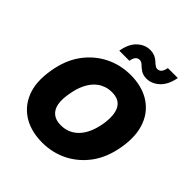

<svg xmlns="http://www.w3.org/2000/svg" viewBox="-251 -1119 1298 1298"><g transform="rotate(45 397.5 -470.0)"><path d="M61.1 -373.6Q80.3 -492.2 139.2 -573.2Q168.3 -613.3 204.4 -643.8Q240.4 -674.4 281.8 -695.1Q323.2 -715.9 369.3 -726.6Q415.5 -737.2 464.5 -737.2Q512.1 -737.2 556.1 -726.9Q600.1 -716.6 637.4 -695.1Q674.7 -673.7 703.8 -640.4Q733 -607.2 750.7 -561.4Q784.8 -473.7 764.2 -350.9Q744.3 -232.2 685.4 -152Q656.2 -112.6 620.4 -82.2Q584.5 -51.8 543.5 -31.4Q502.5 -11 456.9 -0.5Q411.2 9.9 362.2 9.9Q315 9.9 271 -0.2Q226.9 -10.3 189.6 -31.4Q152.3 -52.6 122.9 -85.6Q93.4 -118.6 74.9 -164.4Q40.5 -250 61.1 -373.6ZM369.3 -161.9Q408.4 -161.9 440.5 -176.1Q472.7 -190.3 497.7 -217.3Q522.7 -244.3 539.8 -283.7Q556.8 -323.2 565.3 -373.6Q580.3 -467.3 553.4 -516.3Q526.6 -565.3 457.4 -565.3Q426.5 -565.3 401.1 -557Q375.7 -548.7 355.1 -533.9Q334.5 -519.2 318.7 -498.9Q302.9 -478.7 291.2 -454.7Q279.5 -430.8 271.8 -404.5Q264.2 -378.2 259.9 -350.9Q242.9 -256 272 -209Q301.1 -161.9 369.3 -161.9ZM292.6 -798.3Q305.4 -874.6 346.6 -912.6Q387.4 -950.3 437.5 -950.3Q456 -950.3 470 -946Q484 -941.8 494.9 -935.2Q505.7 -928.6 514.2 -921.2Q522.7 -913.7 530.2 -907.1Q537.6 -900.6 545.1 -896.3Q552.6 -892 561.1 -892Q581.3 -892 592.5 -907Q603.7 -921.9 608 -947.4H703.1Q688.9 -871.4 648.1 -833.5Q606.9 -795.1 556.8 -794Q538.4 -794 524.5 -798.3Q510.7 -802.6 500.4 -809.1Q490.1 -815.7 481.9 -823.2Q473.7 -830.6 466.4 -837.2Q459.2 -843.8 451.7 -848Q444.2 -852.3 434.7 -852.3Q397.7 -852.3 389.2 -798.3Z"/></g></svg>

Font: Inter P Black
Style: Italic
Weight: 900
Italic angle: -9.40001°
Designer: Rasmus Andersson
Foundry: rsms
Version: Version 3.018;git-588b23468